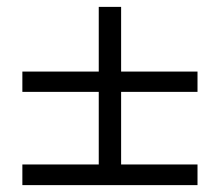

<svg xmlns="http://www.w3.org/2000/svg" viewBox="-20 -648 640 558"><path d="M332 -628V-166H267V-628ZM45 -440H554V-381H45ZM45 -170H554V-110H45Z"/></svg>

Font: Parkinsans Light
Style: Regular
Weight: 300
Designer: Red Stone, Indian Type Foundry
Foundry: Indian Type Foundry
Version: Version 1.000